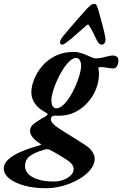

<svg xmlns="http://www.w3.org/2000/svg" viewBox="-122 -708 648 1018"><path d="M376.8 -687.7Q386.3 -687.7 391 -678Q395.7 -668.2 401.4 -647.1Q406.2 -630.4 411 -612.9Q415.8 -595.3 420.6 -577.6Q425.3 -559.9 429.3 -543.4Q433.4 -526.8 435.8 -512.1Q439.1 -496.3 434.7 -483.8Q430.2 -471.4 416.4 -471.4Q401.6 -471.4 387.1 -503.2Q381.1 -516.5 371.4 -535.7Q361.7 -554.8 349.4 -574.5Q345.6 -580.9 338 -574.5Q315.1 -554 292.2 -534.5Q269.3 -515.1 254.8 -502.2Q238.3 -488.2 226.4 -479.8Q214.5 -471.4 207.2 -471.4Q196.6 -471.4 196.6 -483.7Q196.6 -489.5 199.8 -496.9Q203 -504.3 210.1 -513.2Q227.1 -534.2 246.9 -557.1Q266.6 -579.9 286.6 -603Q306.6 -626 325.2 -646.6Q341.6 -665.8 354.5 -676.8Q367.3 -687.7 376.8 -687.7ZM121.2 290Q59.1 290 8.7 276.5Q-41.6 263 -71.7 239.3Q-101.7 215.6 -101.7 185.7Q-101.7 157.8 -75.7 135.3Q-49.6 112.7 -6.5 94.7Q36.7 76.7 89.1 62.5Q101.2 58.7 91.1 53.5Q70.7 41.9 54 23.5Q37.3 5.1 37.3 -15Q37.3 -37.2 60.8 -54.4Q84.4 -71.5 117.7 -90Q124.3 -94.1 127.4 -97.6Q130.6 -101 130.6 -102.8Q130.6 -106.6 120.9 -111.2Q103.4 -119.6 85.3 -134.7Q67.3 -149.7 55.8 -171.3Q44.3 -192.9 44.3 -219Q44.3 -250.5 58.9 -287.4Q73.5 -324.2 101.6 -357.5Q129.6 -390.8 172 -411.8Q214.4 -432.9 269.1 -432.9Q287.7 -432.9 305 -427.5Q322.3 -422.2 336.5 -415.9Q351.7 -409.5 364.8 -403.9Q378 -398.4 385.8 -398.4Q403.3 -398.4 419.7 -402.3Q436.1 -406.2 451.4 -410Q466.7 -413.8 479.7 -413.8Q486.5 -413.8 496.1 -408.3Q505.8 -402.8 505.8 -386.7Q505.8 -369.4 498.1 -357.3Q490.5 -345.2 478.8 -345.2Q469.8 -345.2 458.3 -346.9Q446.8 -348.7 434.3 -350.5Q421.9 -352.3 410.6 -352.3Q406.4 -352.3 402.3 -350.5Q398.2 -348.7 400.2 -340.7Q402.2 -334.4 402.4 -327.8Q402.6 -321.3 402.6 -313.7Q402.6 -273.9 386.7 -234.7Q370.8 -195.4 342.3 -163.8Q313.9 -132.1 275.2 -113.2Q236.6 -94.2 191.3 -94.2Q181.8 -94.2 172.2 -94.8Q162.6 -95.4 157.8 -92.9Q147.6 -86.3 147.6 -76.2Q147.6 -64.7 158.3 -53.2Q169.1 -41.6 186.7 -29.5Q206.1 -16.8 230.9 -1.3Q255.6 14.2 281.5 29.9Q307.3 45.6 329.5 60.7Q354 76.7 367 95.5Q380 114.4 380 134.3Q380 163.6 357.5 191.5Q334.9 219.4 297.4 241.4Q259.9 263.4 214.2 276.7Q168.5 290 121.2 290ZM163.5 254.3Q190.4 254.3 214.2 245.5Q237.9 236.7 253.2 222Q268.5 207.4 268.5 188.5Q268.5 177.6 260.7 165.2Q252.9 152.8 239.8 144.8Q219.5 130.6 190.1 113.1Q160.8 95.5 143.2 87.3Q135.1 83 127.5 83Q122.4 83 117.9 84Q113.5 85 108.3 87Q59.8 101.1 35.2 120.3Q10.7 139.5 10.7 173.8Q10.7 195 27.2 213.3Q43.7 231.6 77.8 242.9Q111.8 254.3 163.5 254.3ZM173.5 -133.8Q190.7 -132.2 209.6 -148.1Q228.5 -164.1 245.9 -191Q263.3 -218 277.2 -249.2Q291.1 -280.5 299.6 -310.1Q308 -339.7 308 -359.5Q308 -378.6 300.4 -389.7Q292.9 -400.8 281.2 -400.8Q265.4 -400.8 247.7 -384.4Q229.9 -367.9 212.8 -341.4Q195.7 -314.9 181.7 -284.3Q167.7 -253.6 159.2 -225.4Q150.7 -197.1 150.5 -176.9Q150.5 -155.4 157.3 -145Q164.1 -134.6 173.5 -133.8Z"/></svg>

Font: EB Garamond
Style: Italic
Weight: 400
Italic angle: -17.2°
Designer: Georg Duffner and Octavio Pardo
Foundry: Georg Duffner
Version: Version 1.001